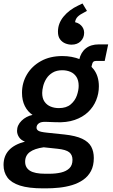

<svg xmlns="http://www.w3.org/2000/svg" viewBox="-57 -854 635 1077"><path d="M185.5 202.6Q103.5 202.6 54.7 186.8Q5.9 170.9 -15.6 141.4Q-37.1 111.8 -37.1 71.3Q-37.1 21.5 -7.1 -11.2Q22.9 -43.9 83 -59.6Q60.5 -67.9 49.6 -84.7Q38.6 -101.6 38.6 -120.1Q38.6 -151.9 64 -176.8Q89.4 -201.7 125.5 -209.5Q98.6 -227.1 82.5 -258.8Q66.4 -290.5 66.4 -333.5Q66.4 -389.6 94.2 -436.5Q122.1 -483.4 172.9 -511.5Q223.6 -539.6 293 -539.6Q346.2 -539.6 392.8 -521.2Q439.5 -502.9 468.5 -465.1Q497.6 -427.2 497.6 -369.6Q497.6 -329.1 482.4 -291.7Q467.3 -254.4 437.3 -225.6Q407.2 -196.8 361.8 -181.2Q316.4 -165.5 254.9 -168.5L202.6 -170.4Q174.3 -171.9 161.1 -162.4Q147.9 -152.8 147.9 -137.7Q147.9 -127.4 158.2 -120.6Q168.5 -113.8 205.6 -109.9L304.2 -99.6Q367.7 -92.8 403.8 -75.7Q439.9 -58.6 454.6 -31.5Q469.2 -4.4 469.2 32.2Q469.2 75.2 453.4 105.2Q437.5 135.3 409.9 154.5Q382.3 173.8 347.4 184.3Q312.5 194.8 274.7 198.7Q236.8 202.6 199.7 202.6ZM196.3 120.6H219.7Q255.9 120.6 285.2 113.8Q314.5 106.9 332 90.1Q349.6 73.2 349.6 42.5Q349.6 14.6 331.3 0Q313 -14.6 266.1 -19.5L188 -27.8Q136.2 -20.5 110.1 -1Q84 18.6 84 53.2Q84 86.4 110.8 103.5Q137.7 120.6 196.3 120.6ZM272.9 -247.6Q315.4 -247.6 339.8 -268.6Q364.3 -289.6 374.3 -318.8Q384.3 -348.1 384.3 -372.6Q384.3 -403.3 371.6 -422.9Q358.9 -442.4 337.9 -451.2Q316.9 -460 292.5 -460Q260.3 -460 238.3 -446.8Q216.3 -433.6 203.6 -413.6Q190.9 -393.6 185.3 -371.6Q179.7 -349.6 179.7 -332.5Q179.7 -302.2 192.9 -283.4Q206.1 -264.6 227.3 -256.1Q248.5 -247.6 272.9 -247.6ZM373.5 -455.1 387.2 -519Q396.5 -560.5 424.6 -582.8Q452.6 -605 497.1 -605H549.8L530.3 -512.2H481.9Q471.7 -512.2 466.3 -507.1Q460.9 -502 458 -487.3L446.8 -435.1ZM405.8 -834.5 430.7 -793 417.5 -785.6Q391.1 -772.5 378.9 -760.3Q366.7 -748 364.3 -730.5L362.8 -715.8L350.6 -731.4Q380.9 -729 397.9 -711.4Q415 -693.8 415 -670.4Q415 -642.1 395.8 -622.8Q376.5 -603.5 344.7 -603.5Q326.2 -603.5 308.6 -610.8Q291 -618.2 279.5 -634Q268.1 -649.9 268.1 -676.3Q268.1 -722.7 299.3 -760.7Q330.6 -798.8 380.4 -822.3Z"/></svg>

Font: Schibsted Grotesk SemiBold
Style: Italic
Weight: 600
Italic angle: -12°
Designer: Bakken & Baeck AS, Henrik Kongsvoll
Foundry: Schibsted ASA
Version: Version 1.100;gftools[0.9.25]